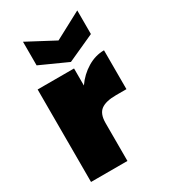

<svg xmlns="http://www.w3.org/2000/svg" viewBox="-199 -917 895 1014"><g transform="rotate(-30 248.0 -410.5)"><path d="M457 -568V-331H394Q331 -331 301.5 -309Q272 -287 272 -231V0H50V-564H272V-460Q306 -509 355 -538.5Q404 -568 457 -568ZM440 -677 275 -602 109 -677V-821L275 -733L440 -821Z"/></g></svg>

Font: Poppins Black A&M
Style: Regular
Weight: 900
Designer: Ninad Kale (Devanagari), Jonny Pinhorn (Latin)
Foundry: Indian Type Foundry
Version: 4.004